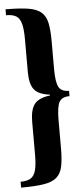

<svg xmlns="http://www.w3.org/2000/svg" viewBox="-61 -820 421 974"><g transform="rotate(-5 150.0 -333.0)"><path d="M6 121V91Q40 91 58 79.5Q76 68 83.5 39.5Q91 11 91 -39V-206Q91 -268 113 -296.5Q135 -325 193 -332V-336Q135 -343 113 -371Q91 -399 91 -461V-627Q91 -678 83.5 -706Q76 -734 58 -745.5Q40 -757 6 -757V-787Q78 -787 121.5 -780Q165 -773 187.5 -753.5Q210 -734 217.5 -698Q225 -662 225 -605V-464Q225 -397 238.5 -372Q252 -347 291 -347V-320Q252 -320 238.5 -295.5Q225 -271 225 -203V-61Q225 -4 217.5 32Q210 68 187.5 87.5Q165 107 121.5 114Q78 121 6 121Z"/></g></svg>

Font: Libre Bodoni
Style: Bold
Weight: 700
Designer: Pablo Impallari, Rodrigo Fuenzalida
Foundry: Impallari Type
Version: Version 2.005;gftools[0.9.23]